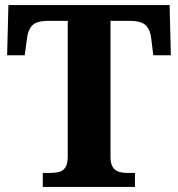

<svg xmlns="http://www.w3.org/2000/svg" viewBox="-20 -734 699 754"><path d="M148 0V-55H179Q198 -55 213 -59Q228 -63 237 -77Q246 -91 246 -119V-652H168Q123 -652 106 -633.5Q89 -615 86 -582L77 -517H8L13 -714H646L651 -517H582L574 -582Q571 -615 553.5 -633.5Q536 -652 491 -652H414V-118Q414 -91 423 -77.5Q432 -64 446.5 -59.5Q461 -55 480 -55H510V0Z"/></svg>

Font: Noto Serif Hentaigana EL
Style: Regular
Weight: 400
Designer: Kazuhiro Yamada
Foundry: nipponia
Version: Version 1.000